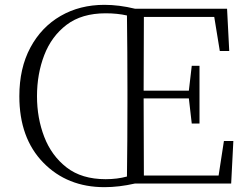

<svg xmlns="http://www.w3.org/2000/svg" viewBox="-20 -759 1029 794"><path d="M133 -361Q133 -271 163 -193Q193 -115 255.5 -66.5Q318 -18 417 -18Q465 -18 505 -29Q507 -180 507 -333V-390Q507 -543 505 -695Q465 -704 417 -704Q318 -704 255.5 -656.5Q193 -609 163 -531Q133 -453 133 -361ZM906 -176H945L936 0H538Q472 15 412 15Q258 15 159 -86.5Q60 -188 60 -361Q60 -477 105.5 -562Q151 -647 230.5 -693Q310 -739 412 -739Q472 -739 538 -723H919L928 -548H889L866 -689H575Q574 -548 574 -384H761L773 -487H805V-248H773L761 -352H574Q574 -172 575 -33H884Z"/></svg>

Font: Minh Nguyen ExtraLight
Style: Regular
Weight: 250
Designer: Ryoko NISHIZUKA 西塚涼子 (kana & ideographs); Frank Grießhammer (Latin, Greek & Cyrillic); Wenlong ZHANG 张文龙 (bopomofo); San
Foundry: Adobe
Version: Version 1.100;July 7, 2023;FontCreator 14.0.0.2814 64-bit